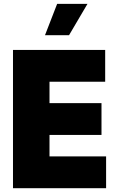

<svg xmlns="http://www.w3.org/2000/svg" viewBox="-20 -997 626 1017"><path d="M48.8 0V-732.4H537.1V-564H242.2V-450.7H517.6V-282.2H242.2V-168.5H542V0ZM345.7 -810.5H218.3L282.7 -976.6H443.4Z"/></svg>

Font: Kumbh Sans Black
Style: Regular
Weight: 900
Version: Version 1.005